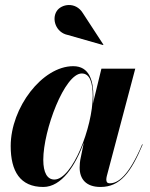

<svg xmlns="http://www.w3.org/2000/svg" viewBox="-20 -733 598 763"><path d="M249.5 -594 389.5 -554 391 -555.5 309.5 -680.5C280.5 -728 223.5 -717 205.5 -689C184.5 -657 202 -603.5 249.5 -594ZM351 -350C351 -413 335 -470 271 -470C148 -470 22.5 -305.5 22.5 -152.5C22.5 -52.5 60 10 152 10C225 10 279.5 -75 313 -166L299 -97.5C298 -90.5 296.5 -81 296.5 -67C296.5 -22 321.5 10 379.5 10C458 10 500.5 -48.5 547 -158.5L545 -159.5C491 -32.5 448.5 -4.5 416 -4.5C406.5 -4.5 402.5 -10 402.5 -18.5C402.5 -23 403 -28 404.5 -33.5L517.5 -460H383L349.5 -322.5C350.5 -332.5 351 -341.5 351 -350ZM348.5 -351.5C348.5 -228 267.5 -19.5 196 -19.5C168 -19.5 152 -46.5 152 -98C152 -215.5 236.5 -441 305 -441C337.5 -441 348.5 -404 348.5 -351.5Z"/></svg>

Font: Bodoni* 72pt
Style: Bold Italic
Weight: 700
Italic angle: -13°
Version: Version 2.3